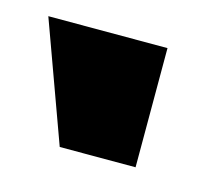

<svg xmlns="http://www.w3.org/2000/svg" viewBox="-45 -752 326 291"><g transform="rotate(15 118.5 -606.5)"><path d="M187 -700V-513H68L0 -700Z"/></g></svg>

Font: Clickuper
Style: Bold
Weight: 700
Designer: Denis Ignatov
Foundry: Denis Ignatov
Version: Version 1.10 April 16, 2021